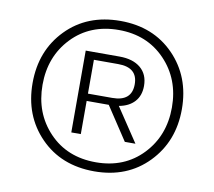

<svg xmlns="http://www.w3.org/2000/svg" viewBox="-76 -758 955 855"><g transform="rotate(10 401.5 -330.0)"><path d="M402 -670Q551 -670 645 -573.5Q739 -477 739 -330Q739 -184 645 -87Q551 10 402 10Q252 10 158 -86.5Q64 -183 64 -330Q64 -477 158 -573.5Q252 -670 402 -670ZM402 -31Q531 -31 612.5 -116.5Q694 -202 694 -330Q694 -458 612 -543.5Q530 -629 402 -629Q272 -629 190.5 -543.5Q109 -458 109 -330Q109 -202 190.5 -116.5Q272 -31 402 -31ZM555 -403Q555 -359 530 -331.5Q505 -304 460 -296L562 -143H514L415 -293H315V-143H272V-513H425Q486 -513 520.5 -484Q555 -455 555 -403ZM315 -479V-326H425Q513 -326 513 -403Q513 -479 425 -479Z"/></g></svg>

Font: Elaine Sans Light
Style: Regular
Weight: 300
Designer: Wei Huang
Foundry: Wei Huang
Version: Version 2.001;December 24, 2019;FontCreator 12.0.0.2547 64-b